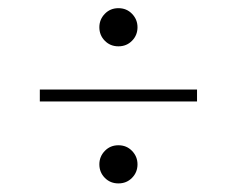

<svg xmlns="http://www.w3.org/2000/svg" viewBox="-20 -458 565 458"><path d="M262.5 -111.5Q282 -111.5 295 -98Q308 -84.5 308 -66Q308 -47 295 -33.8Q282 -20.5 262.5 -20.5Q243 -20.5 230 -33.8Q217 -47 217 -66Q217 -84.5 230 -98Q243 -111.5 262.5 -111.5ZM262.5 -438.5Q282 -438.5 295 -425Q308 -411.5 308 -393Q308 -374 295 -360.8Q282 -347.5 262.5 -347.5Q243 -347.5 230 -360.8Q217 -374 217 -393Q217 -411.5 230 -425Q243 -438.5 262.5 -438.5ZM75 -244.5H450V-216H75Z"/></svg>

Font: Newsreader 36pt Light
Style: Regular
Weight: 300
Designer: Hugues Gentile
Foundry: Production Type
Version: Version 1.003